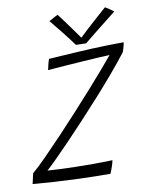

<svg xmlns="http://www.w3.org/2000/svg" viewBox="-107 -937 793 1014"><g transform="rotate(-10 290.0 -430.0)"><path d="M402 7Q313.5 7 210 3Q106.5 -1 -12 -11Q-10.5 -17.5 -8.2 -28Q-6 -38.5 -3.5 -49.2Q-1 -60 0.5 -66.5Q32 -93.5 76 -138Q120 -182.5 170.8 -236Q221.5 -289.5 272.8 -345.8Q324 -402 370.5 -454Q417 -506 452.5 -547.5Q488 -589 506.5 -611.5Q493 -611.5 455.8 -609.2Q418.5 -607 369 -603.8Q319.5 -600.5 267.8 -596.8Q216 -593 173 -589.5Q174 -594 175.8 -602Q177.5 -610 179.5 -618.5Q181.5 -627.5 184 -635Q186.5 -642.5 188 -647Q224.5 -649.5 263.8 -652Q303 -654.5 343 -656.8Q383 -659 421.5 -661Q460 -663 494 -663.5Q500.5 -664 520.2 -664.2Q540 -664.5 561.2 -664.8Q582.5 -665 591.5 -665Q591 -661.5 589.8 -655Q588.5 -648.5 587 -643.5Q584.5 -634.5 582.2 -626.8Q580 -619 578 -614.5Q544 -570 498.5 -516.2Q453 -462.5 402 -405.8Q351 -349 300.5 -294.8Q250 -240.5 205 -193.8Q160 -147 126.5 -114Q93 -81 77.5 -67.5Q103 -65.5 143 -63.8Q183 -62 230 -61Q277 -60 323 -60Q351 -60 377.2 -60.8Q403.5 -61.5 425 -62Q424 -55.5 421.5 -46.8Q419 -38 416 -29Q412.5 -18.5 408.5 -8.2Q404.5 2 402 7ZM526 -864Q531.5 -861 538 -857Q544.5 -853 551 -848.5Q557.5 -844 562.5 -840Q567.5 -836 570.5 -833.5Q498.5 -776.5 456.2 -743Q414 -709.5 395.5 -694Q388 -694 378 -694.2Q368 -694.5 358 -694.8Q348 -695 341 -695Q316 -729.5 286.2 -767.2Q256.5 -805 225 -843Q231.5 -846 240 -851Q248.5 -856 257.2 -860.8Q266 -865.5 273 -868.5Q287 -850.5 304 -827.2Q321 -804 337 -781.8Q353 -759.5 364.5 -743.5Q376 -727.5 378 -724H372Q386.5 -738.5 414.2 -764Q442 -789.5 472.8 -816.8Q503.5 -844 526 -864Z"/></g></svg>

Font: Grandstander Thin ExtraLight
Style: Italic
Weight: 250
Italic angle: -15°
Version: Version 1.200